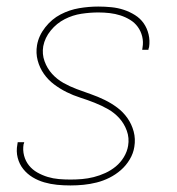

<svg xmlns="http://www.w3.org/2000/svg" viewBox="-20 -558 540 586"><path d="M195 8Q174 8 154 6Q134 4 115 -1.5Q96 -7 79.5 -17Q63 -27 51 -42Q39 -57 34 -76.5Q29 -96 33 -117Q33 -118 33.5 -120Q34 -122 34 -124H54Q53 -122 53 -120.5Q53 -119 52 -118Q49 -100 53.5 -83Q58 -66 68.5 -53Q79 -40 94 -31.5Q109 -23 125.5 -18Q142 -13 159.5 -11.5Q177 -10 195 -10Q213 -10 230.5 -11.5Q248 -13 266 -17.5Q284 -22 301.5 -30Q319 -38 333.5 -50Q348 -62 358 -78.5Q368 -95 371 -113Q375 -137 367 -159Q359 -181 344 -197.5Q329 -214 309.5 -225Q290 -236 268.5 -244.5Q247 -253 225 -260Q203 -267 183 -277Q163 -287 145 -300.5Q127 -314 114 -332.5Q101 -351 95 -373.5Q89 -396 93 -420Q98 -449 118 -474.5Q138 -500 165 -514Q192 -528 221.5 -533Q251 -538 280 -538Q300 -538 320 -536Q340 -534 358 -528Q376 -522 392 -512Q408 -502 418.5 -487Q429 -472 433.5 -453Q438 -434 435 -414Q434 -412 433.5 -410Q433 -408 433 -406H414Q414 -408 414.5 -409.5Q415 -411 415 -413Q418 -430 414 -446.5Q410 -463 400.5 -476Q391 -489 377 -497.5Q363 -506 347.5 -511Q332 -516 315 -518Q298 -520 280 -520Q255 -520 228.5 -516Q202 -512 177.5 -499.5Q153 -487 135 -465Q117 -443 112 -417Q108 -393 116 -371Q124 -349 139 -332.5Q154 -316 173.5 -305Q193 -294 214.5 -286Q236 -278 257.5 -270.5Q279 -263 299.5 -253Q320 -243 338 -229.5Q356 -216 369 -197.5Q382 -179 388 -156.5Q394 -134 390 -110Q387 -90 376 -71.5Q365 -53 349 -39Q333 -25 314 -15.5Q295 -6 275 -1Q255 4 235 6Q215 8 195 8Z"/></svg>

Font: Iosevka Curly Thin Oblique
Style: Regular
Weight: 100
Italic angle: -9°
Monospace: yes
Designer: Belleve Invis
Foundry: Belleve Invis
Version: Version 11.1.0; ttfautohint (v1.8.3)